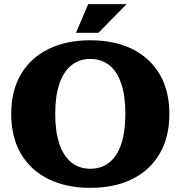

<svg xmlns="http://www.w3.org/2000/svg" viewBox="-20 -890 870 925"><path d="M415 15Q300 15 214 -27Q128 -69 81 -149Q34 -229 34 -341Q34 -453 81 -532.5Q128 -612 214 -654Q300 -696 415 -696Q531 -696 616.5 -654Q702 -612 749 -532.5Q796 -453 796 -341Q796 -229 749 -149Q702 -69 616.5 -27Q531 15 415 15ZM415 -77Q469 -77 507 -107.5Q545 -138 564.5 -197Q584 -256 584 -341Q584 -427 564.5 -486Q545 -545 507 -575.5Q469 -606 415 -606Q362 -606 324 -575.5Q286 -545 266 -486Q246 -427 246 -341Q246 -256 266 -197Q286 -138 324 -107.5Q362 -77 415 -77ZM346 -732 405 -870H590L454 -732Z"/></svg>

Font: Montagu Slab
Style: Bold
Weight: 700
Designer: Florian Karsten
Foundry: Florian Karsten
Version: Version 1.000